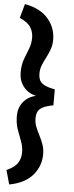

<svg xmlns="http://www.w3.org/2000/svg" viewBox="-69 -849 446 1163"><g transform="rotate(5 154.0 -267.5)"><path d="M10 195Q60 173 77.5 144.5Q95 116 95 82Q95 45 82 12.5Q69 -20 56.5 -56Q44 -92 44 -138Q44 -186 72 -221.5Q100 -257 149 -268Q100 -279 72 -315.5Q44 -352 44 -400Q44 -447 56.5 -481.5Q69 -516 82 -548Q95 -580 95 -617Q95 -651 77.5 -679.5Q60 -708 10 -730L34 -816Q129 -798 176 -743Q223 -688 223 -616Q223 -583 213 -556Q203 -529 190.5 -505Q178 -481 168 -457Q158 -433 158 -405Q158 -383 165 -366Q172 -349 194 -337Q216 -325 259 -317V-220Q216 -212 194 -200Q172 -188 165 -171Q158 -154 158 -132Q158 -104 168 -79.5Q178 -55 190.5 -31Q203 -7 213 20.5Q223 48 223 81Q223 153 176 208Q129 263 34 281Z"/></g></svg>

Font: Radio Canada Condensed
Style: Bold
Weight: 700
Width: 3
Designer: Charles Daoud, Etienne Aubert Bonn, Alexandre Saumier Demers, Jacques Le Bailly
Foundry: Radio-Canada
Version: Version 2.104; ttfautohint (v1.8.4.7-5d5b);gftools[0.9.28.de